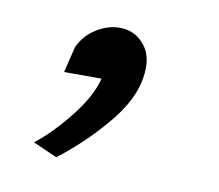

<svg xmlns="http://www.w3.org/2000/svg" viewBox="-42 -168 393 345"><g transform="rotate(10 154.0 4.5)"><path d="M151.9 -119.6Q176.8 -119.6 193.6 -102.3Q210.4 -85 210.4 -57.6Q210.4 -9.8 171.9 39.1Q133.3 87.9 79.6 129.4L35.6 109.9Q65.9 86.4 96.4 47.9Q127 9.3 135.3 -23.9H66.9L78.6 -71.8Q88.9 -93.8 109.6 -106.7Q130.4 -119.6 151.9 -119.6Z"/></g></svg>

Font: Lesson One
Style: Italic
Weight: 400
Italic angle: -14°
Designer: But Ko, Victor Gaultney, Annie Olsen, Julie Remington, Don Collingsworth, Eric Hays, Becca Hirsbrunner
Version: Version 1.100